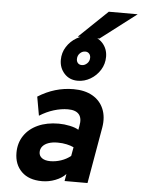

<svg xmlns="http://www.w3.org/2000/svg" viewBox="-64 -1027 801 1088"><g transform="rotate(5 337.0 -483.0)"><path d="M216.5 12Q141 12 99.8 -28.8Q58.5 -69.5 58.5 -136Q58.5 -191.5 86.5 -233.2Q114.5 -275 165 -298Q215.5 -321 283 -321Q314.5 -321 346.2 -314.2Q378 -307.5 396.5 -296L400.5 -318Q409.5 -362 391 -384.2Q372.5 -406.5 328 -406.5Q290 -406.5 248.2 -393.8Q206.5 -381 167 -356L148 -463Q195.5 -493 245.8 -508Q296 -523 350 -523Q414 -523 458 -497.8Q502 -472.5 521.2 -426.8Q540.5 -381 530.5 -321L474.5 0H344L351 -40.5Q329.5 -17 292.5 -2.5Q255.5 12 216.5 12ZM253.5 -105Q283.5 -105 314.2 -115.2Q345 -125.5 369 -145L378 -195Q361.5 -203 337.8 -208.2Q314 -213.5 286.5 -213.5Q256 -213.5 234.2 -205.8Q212.5 -198 200.8 -184Q189 -170 189 -151Q189 -129.5 206.2 -117.2Q223.5 -105 253.5 -105ZM368.5 -572.5Q321.5 -572.5 292.2 -604.5Q263 -636.5 263 -682Q263 -723 284.5 -756.8Q306 -790.5 340.5 -810.8Q375 -831 413.5 -831Q459 -831 488 -799Q517 -767 517 -721.5Q517 -680.5 495.8 -646.5Q474.5 -612.5 440.5 -592.5Q406.5 -572.5 368.5 -572.5ZM384 -663Q400.5 -663 414 -676Q427.5 -689 427.5 -708.5Q427.5 -723 419 -732Q410.5 -741 397.5 -741Q380 -741 366.8 -727.8Q353.5 -714.5 353.5 -694.5Q353.5 -681 361.5 -672Q369.5 -663 384 -663ZM347 -821.5 510 -977.5H674.5L470.5 -821.5Z"/></g></svg>

Font: Overpass ExtraBold
Style: Italic
Weight: 800
Italic angle: -10°
Designer: Delve Withrington, Dave Bailey, Thomas Jockin
Foundry: Delve Fonts LLC
Version: Version 4.000